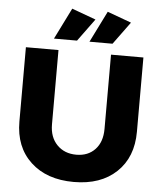

<svg xmlns="http://www.w3.org/2000/svg" viewBox="-61 -984 880 1045"><g transform="rotate(5 379.0 -461.5)"><path d="M58 -294V-700H236V-294Q236 -224 276.5 -182.5Q317 -141 382 -141Q446 -141 484.5 -182Q523 -223 523 -294V-700H700V-294Q700 -155 614 -73.5Q528 8 381 8Q233 8 145.5 -73.5Q58 -155 58 -294ZM206 -760 291 -931 422 -883 332 -760ZM400 -760 485 -931 616 -883 526 -760Z"/></g></svg>

Font: Trueno
Style: Bd
Weight: 700
Designer: Julieta Ulanovsky
Foundry: Julieta Ulanovsky
Version: Version 3.001b